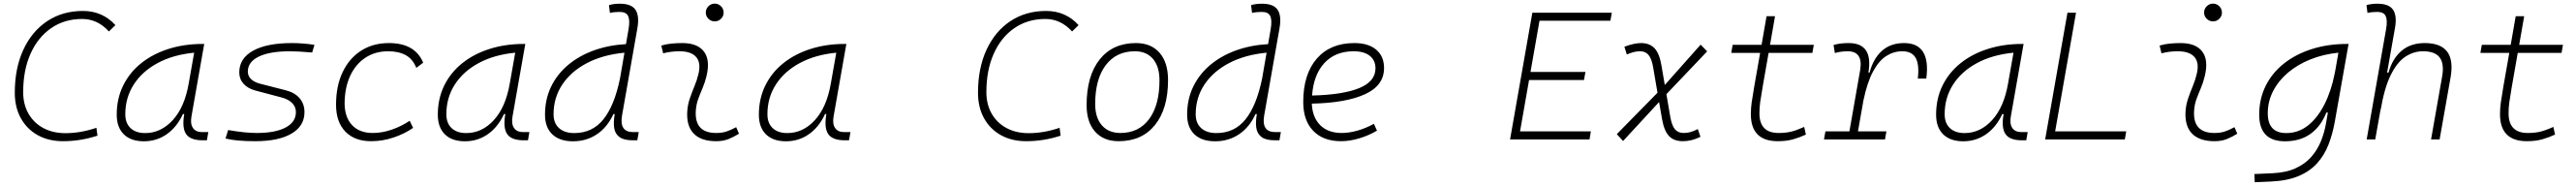

<svg xmlns="http://www.w3.org/2000/svg" viewBox="-20 -763 14102 1018"><path d="M325.2 9.8Q245.6 9.8 186.3 -23.4Q127 -56.6 94 -116.2Q61 -175.8 61 -255.4Q61 -389.6 107.7 -490.5Q154.3 -591.3 238.3 -647.2Q322.3 -703.1 434.1 -703.1Q541 -703.1 611.8 -625.5L576.2 -590.8Q514.2 -659.2 429.7 -659.2Q333 -659.2 260.3 -609.1Q187.5 -559.1 147.2 -469Q106.9 -378.9 106.9 -258.8Q106.9 -191.4 136 -140.9Q165 -90.3 217 -62.3Q269 -34.2 338.4 -34.2Q421.4 -34.2 507.8 -63.5L513.7 -20.5Q420.9 9.8 325.2 9.8Z M767.6 10.3Q696.8 10.3 658 -27.8Q619.1 -65.9 619.1 -135.3Q619.1 -223.1 654.3 -294.7Q689.5 -366.2 752.9 -417Q816.4 -467.8 902.3 -495.1Q988.3 -522.5 1089.4 -522.5H1098.1L1028.3 -126Q1021 -85.4 1036.4 -62.7Q1051.8 -40 1086.4 -40H1120.6L1112.8 4.9H1089.8Q1022 4.9 998.8 -29.5Q975.6 -64 988.8 -138.7H981.4Q948.2 -66.9 892.8 -28.3Q837.4 10.3 767.6 10.3ZM774.9 -34.7Q860.8 -34.7 925.8 -105.5Q990.7 -176.3 1013.2 -306.2L1043 -474.6Q927.7 -463.4 843.3 -418Q758.8 -372.6 712.4 -300.5Q666 -228.5 666 -137.7Q666 -88.9 694.8 -61.8Q723.6 -34.7 774.9 -34.7Z M1377.4 9.8Q1272 9.8 1214.8 -4.9L1229 -51.3Q1321.3 -35.2 1385.3 -35.2Q1487.8 -35.2 1543.9 -65.2Q1600.1 -95.2 1600.1 -149.4Q1600.1 -178.2 1579.6 -199Q1559.1 -219.7 1522 -229.5L1377.9 -267.6Q1336.4 -278.8 1313.2 -304.7Q1290 -330.6 1290 -366.7Q1290 -443.4 1365.5 -485.4Q1440.9 -527.3 1578.6 -527.3Q1606 -527.3 1638.2 -524.9Q1670.4 -522.5 1701.7 -517.6L1689 -475.6Q1610.8 -482.4 1567.9 -482.4Q1457.5 -482.4 1397.2 -453.4Q1336.9 -424.3 1336.9 -371.1Q1336.9 -347.2 1354.2 -330.3Q1371.6 -313.5 1402.8 -305.2L1543.9 -269Q1593.3 -256.8 1620.1 -225.6Q1647 -194.3 1647 -149.4Q1647 -73.7 1576.4 -32Q1505.9 9.8 1377.4 9.8Z M2021 -35.2Q2072.3 -35.2 2125.2 -53.5Q2178.2 -71.8 2223.1 -102.1L2241.7 -63Q2194.3 -30.3 2134.5 -10.3Q2074.7 9.8 2011.7 9.8Q1921.4 9.8 1870.6 -43Q1819.8 -95.7 1819.8 -189.9Q1819.8 -292 1855.7 -367.7Q1891.6 -443.4 1956.8 -485.4Q2022 -527.3 2109.4 -527.3Q2252.4 -527.3 2296.9 -419.9L2259.3 -391.6Q2239.7 -440.4 2200.9 -461.4Q2162.1 -482.4 2105.5 -482.4Q2033.7 -482.4 1980 -446.8Q1926.3 -411.1 1896.7 -346.7Q1867.2 -282.2 1866.7 -195.8Q1867.7 -120.1 1908.2 -77.6Q1948.7 -35.2 2021 -35.2Z M2525.4 10.3Q2454.6 10.3 2415.8 -27.8Q2377 -65.9 2377 -135.3Q2377 -223.1 2412.1 -294.7Q2447.3 -366.2 2510.7 -417Q2574.2 -467.8 2660.2 -495.1Q2746.1 -522.5 2847.2 -522.5H2856L2786.1 -126Q2778.8 -85.4 2794.2 -62.7Q2809.6 -40 2844.2 -40H2878.4L2870.6 4.9H2847.7Q2779.8 4.9 2756.6 -29.5Q2733.4 -64 2746.6 -138.7H2739.3Q2706.1 -66.9 2650.6 -28.3Q2595.2 10.3 2525.4 10.3ZM2532.7 -34.7Q2618.7 -34.7 2683.6 -105.5Q2748.5 -176.3 2771 -306.2L2800.8 -474.6Q2685.5 -463.4 2601.1 -418Q2516.6 -372.6 2470.2 -300.5Q2423.8 -228.5 2423.8 -137.7Q2423.8 -88.9 2452.6 -61.8Q2481.4 -34.7 2532.7 -34.7Z M3117.2 10.3Q3043.9 10.3 3003.9 -27.8Q2963.9 -65.9 2963.9 -135.3Q2963.9 -219.2 2996.8 -287.8Q3029.8 -356.4 3089.8 -407Q3149.9 -457.5 3230.7 -486.8Q3311.5 -516.1 3407.2 -521.5L3421.4 -604Q3429.7 -651.9 3419.2 -674.8Q3408.7 -697.8 3372.6 -697.8Q3359.4 -697.8 3345.9 -696.5Q3332.5 -695.3 3319.3 -692.4L3314 -734.9Q3328.6 -739.3 3343.5 -741Q3358.4 -742.7 3373.5 -742.7Q3437 -742.7 3459.2 -709.5Q3481.4 -676.3 3469.7 -608.9L3385.7 -131.3Q3369.6 -40 3446.8 -40H3477.1L3469.2 4.9H3444.3Q3395 4.9 3371.1 -13.2Q3347.2 -31.2 3342.5 -63.5Q3337.9 -95.7 3345.7 -138.7H3338.4Q3305.7 -66.9 3248.3 -28.3Q3190.9 10.3 3117.2 10.3ZM3375 -335.9V-336.4L3398.9 -474.6Q3281.2 -463.4 3194.1 -418Q3106.9 -372.6 3058.8 -300.5Q3010.7 -228.5 3010.7 -137.7Q3010.7 -88.9 3040.8 -61.8Q3070.8 -34.7 3124.5 -34.7Q3223.6 -34.7 3284.2 -110.6Q3344.7 -186.5 3375 -335.9Z M4010.7 -66.9 4025.9 -31.2Q3999 -14.2 3969.5 -2.2Q3939.9 9.8 3901.4 9.8Q3818.8 9.8 3778.3 -31.7Q3737.8 -73.2 3742.7 -153.3Q3745.1 -189.9 3756.8 -224.4Q3768.6 -258.8 3782.2 -291.5Q3795.9 -324.2 3803.2 -355Q3819.3 -417.5 3792.2 -450Q3765.1 -482.4 3700.2 -482.4Q3653.8 -482.4 3610.8 -471.2L3600.6 -513.7Q3629.4 -522 3658.2 -524.7Q3687 -527.3 3715.8 -527.3Q3798.8 -527.3 3834.2 -480.7Q3869.6 -434.1 3847.7 -345.2Q3839.4 -310.5 3826.4 -280.5Q3813.5 -250.5 3802.7 -221.2Q3792 -191.9 3789.6 -157.7Q3781.2 -35.2 3900.9 -35.2Q3931.6 -35.2 3955.1 -42.5Q3978.5 -49.8 4010.7 -66.9ZM3893.1 -646Q3873 -646 3858.6 -660.2Q3844.2 -674.3 3844.2 -694.3Q3844.2 -714.4 3858.6 -728.8Q3873 -743.2 3893.1 -743.2Q3913.1 -743.2 3927.5 -728.8Q3941.9 -714.4 3941.9 -694.3Q3941.9 -674.3 3927.5 -660.2Q3913.1 -646 3893.1 -646Z M4283.2 10.3Q4212.4 10.3 4173.6 -27.8Q4134.8 -65.9 4134.8 -135.3Q4134.8 -223.1 4169.9 -294.7Q4205.1 -366.2 4268.6 -417Q4332 -467.8 4418 -495.1Q4503.9 -522.5 4605 -522.5H4613.8L4543.9 -126Q4536.6 -85.4 4552 -62.7Q4567.4 -40 4602.1 -40H4636.2L4628.4 4.9H4605.5Q4537.6 4.9 4514.4 -29.5Q4491.2 -64 4504.4 -138.7H4497.1Q4463.9 -66.9 4408.4 -28.3Q4353 10.3 4283.2 10.3ZM4290.5 -34.7Q4376.5 -34.7 4441.4 -105.5Q4506.3 -176.3 4528.8 -306.2L4558.6 -474.6Q4443.4 -463.4 4358.9 -418Q4274.4 -372.6 4228 -300.5Q4181.6 -228.5 4181.6 -137.7Q4181.6 -88.9 4210.4 -61.8Q4239.3 -34.7 4290.5 -34.7Z M5598.6 9.8Q5519 9.8 5459.7 -23.4Q5400.4 -56.6 5367.4 -116.2Q5334.5 -175.8 5334.5 -255.4Q5334.5 -389.6 5381.1 -490.5Q5427.7 -591.3 5511.7 -647.2Q5595.7 -703.1 5707.5 -703.1Q5814.5 -703.1 5885.3 -625.5L5849.6 -590.8Q5787.6 -659.2 5703.1 -659.2Q5606.4 -659.2 5533.7 -609.1Q5460.9 -559.1 5420.7 -469Q5380.4 -378.9 5380.4 -258.8Q5380.4 -191.4 5409.4 -140.9Q5438.5 -90.3 5490.5 -62.3Q5542.5 -34.2 5611.8 -34.2Q5694.8 -34.2 5781.2 -63.5L5787.1 -20.5Q5694.3 9.8 5598.6 9.8Z M6104.5 9.8Q6022 9.8 5975.6 -42.5Q5929.2 -94.7 5929.2 -187.5Q5929.2 -347.7 6000.7 -437.5Q6072.3 -527.3 6199.2 -527.3Q6282.2 -527.3 6328.6 -474.1Q6375 -420.9 6375 -325.2Q6375 -167.5 6303.5 -78.9Q6231.9 9.8 6104.5 9.8ZM6114.3 -35.2Q6214.8 -35.2 6271.5 -111.3Q6328.1 -187.5 6328.1 -323.7Q6328.1 -398.4 6292.7 -440.4Q6257.3 -482.4 6193.4 -482.4Q6091.3 -482.4 6033.7 -406Q5976.1 -329.6 5976.1 -193.8Q5976.1 -119.1 6012.7 -77.1Q6049.3 -35.2 6114.3 -35.2Z M6632.8 10.3Q6559.6 10.3 6519.5 -27.8Q6479.5 -65.9 6479.5 -135.3Q6479.5 -219.2 6512.5 -287.8Q6545.4 -356.4 6605.5 -407Q6665.5 -457.5 6746.3 -486.8Q6827.1 -516.1 6922.9 -521.5L6937 -604Q6945.3 -651.9 6934.8 -674.8Q6924.3 -697.8 6888.2 -697.8Q6875 -697.8 6861.6 -696.5Q6848.1 -695.3 6835 -692.4L6829.6 -734.9Q6844.2 -739.3 6859.1 -741Q6874 -742.7 6889.2 -742.7Q6952.6 -742.7 6974.9 -709.5Q6997.1 -676.3 6985.4 -608.9L6901.4 -131.3Q6885.3 -40 6962.4 -40H6992.7L6984.9 4.9H6960Q6910.6 4.9 6886.7 -13.2Q6862.8 -31.2 6858.2 -63.5Q6853.5 -95.7 6861.3 -138.7H6854Q6821.3 -66.9 6763.9 -28.3Q6706.5 10.3 6632.8 10.3ZM6890.6 -335.9V-336.4L6914.6 -474.6Q6796.9 -463.4 6709.7 -418Q6622.6 -372.6 6574.5 -300.5Q6526.4 -228.5 6526.4 -137.7Q6526.4 -88.9 6556.4 -61.8Q6586.4 -34.7 6640.1 -34.7Q6739.3 -34.7 6799.8 -110.6Q6860.4 -186.5 6890.6 -335.9Z M7326.2 -35.2Q7366.7 -35.2 7412.8 -48.3Q7459 -61.5 7502 -85.4L7519 -47.9Q7473.1 -21 7421.4 -5.6Q7369.6 9.8 7321.8 9.8Q7224.6 9.8 7169.9 -46.9Q7115.2 -103.5 7115.2 -204.6Q7115.2 -356.4 7189.2 -441.9Q7263.2 -527.3 7395 -527.3Q7471.7 -527.3 7514.6 -491.2Q7557.6 -455.1 7557.6 -390.6Q7557.6 -294.9 7453.4 -247.3Q7349.1 -199.7 7162.1 -195.8Q7165.5 -120.1 7208.5 -77.6Q7251.5 -35.2 7326.2 -35.2ZM7163.6 -240.2Q7331.5 -244.1 7421.1 -280.5Q7510.7 -316.9 7510.7 -389.2Q7510.7 -432.6 7479.5 -457.5Q7448.2 -482.4 7391.1 -482.4Q7291 -482.4 7231.4 -418.5Q7171.9 -354.5 7163.6 -240.2Z M8247.6 0 8361.8 -649.4 8369.6 -693.4H8804.7L8796.9 -649.4H8408.7L8359.4 -369.1H8660.2L8652.3 -325.2H8351.6L8302.2 -43.9H8689.9L8682.6 0Z M8866.2 8.8 8832 -28.8 9054.7 -255.4 9030.8 -395.5Q9022.9 -441.4 9005.9 -461.9Q8988.8 -482.4 8960.4 -482.4Q8940.9 -482.4 8923.6 -477.8Q8906.2 -473.1 8886.7 -464.8L8873.5 -507.3Q8926.8 -527.3 8964.8 -527.3Q9011.7 -527.3 9038.6 -498.8Q9065.4 -470.2 9076.2 -405.8L9094.7 -297.9L9291 -518.6L9326.7 -481.9L9103.5 -247.6L9125 -122.1Q9133.3 -76.2 9150.1 -55.7Q9167 -35.2 9198.2 -35.2Q9218.3 -35.2 9236.6 -40.5Q9254.9 -45.9 9275.4 -56.6L9290 -14.2Q9241.7 9.8 9193.8 9.8Q9144 9.8 9117.4 -18.8Q9090.8 -47.4 9079.6 -111.8L9063.5 -204.6Z M9713.4 9.8Q9565.9 9.8 9565.9 -138.2Q9565.9 -170.9 9570.3 -201.7Q9574.7 -232.4 9584 -287.1L9616.7 -473.6H9458.5L9466.3 -517.6H9624.5L9651.9 -674.3H9698.2L9670.9 -517.6H9910.6L9902.8 -473.6H9663.1L9630.4 -287.1Q9621.1 -232.9 9616.9 -203.6Q9612.8 -174.3 9612.8 -143.1Q9612.8 -35.2 9717.8 -35.2Q9756.8 -35.2 9786.9 -42.5Q9816.9 -49.8 9857.9 -68.4L9867.2 -26.4Q9834.5 -11.2 9797.9 -0.7Q9761.2 9.8 9713.4 9.8Z M9966.3 0 9974.1 -43.9H10105.5L10164.1 -377.9Q10182.1 -482.4 10095.7 -482.4Q10059.6 -482.4 10025.9 -472.7L10018.6 -516.6Q10039.1 -522.9 10059.8 -525.1Q10080.6 -527.3 10101.6 -527.3Q10236.8 -527.3 10209.5 -365.7H10215.8Q10236.3 -442.9 10283.9 -485.1Q10331.5 -527.3 10404.3 -527.3Q10552.2 -527.3 10526.4 -333H10480Q10488.8 -408.7 10468.5 -445.6Q10448.2 -482.4 10394.5 -482.4Q10348.6 -482.4 10308.1 -457Q10267.6 -431.6 10235.6 -373Q10203.6 -314.5 10182.6 -215.3L10152.3 -43.9H10308.1L10300.3 0Z M10728.5 10.3Q10657.7 10.3 10618.9 -27.8Q10580.1 -65.9 10580.1 -135.3Q10580.1 -223.1 10615.2 -294.7Q10650.4 -366.2 10713.9 -417Q10777.3 -467.8 10863.3 -495.1Q10949.2 -522.5 11050.3 -522.5H11059.1L10989.3 -126Q10981.9 -85.4 10997.3 -62.7Q11012.7 -40 11047.4 -40H11081.5L11073.7 4.9H11050.8Q10982.9 4.9 10959.7 -29.5Q10936.5 -64 10949.7 -138.7H10942.4Q10909.2 -66.9 10853.8 -28.3Q10798.3 10.3 10728.5 10.3ZM10735.8 -34.7Q10821.8 -34.7 10886.7 -105.5Q10951.7 -176.3 10974.1 -306.2L11003.9 -474.6Q10888.7 -463.4 10804.2 -418Q10719.7 -372.6 10673.3 -300.5Q10627 -228.5 10627 -137.7Q10627 -88.9 10655.8 -61.8Q10684.6 -34.7 10735.8 -34.7Z M11177.2 0 11299.3 -693.4H11346.2L11231.9 -43.9H11621.1L11613.3 0Z M12213.9 -66.9 12229 -31.2Q12202.1 -14.2 12172.6 -2.2Q12143.1 9.8 12104.5 9.8Q12022 9.8 11981.4 -31.7Q11940.9 -73.2 11945.8 -153.3Q11948.2 -189.9 11960 -224.4Q11971.7 -258.8 11985.4 -291.5Q11999 -324.2 12006.3 -355Q12022.5 -417.5 11995.4 -450Q11968.3 -482.4 11903.3 -482.4Q11856.9 -482.4 11814 -471.2L11803.7 -513.7Q11832.5 -522 11861.3 -524.7Q11890.1 -527.3 11918.9 -527.3Q12002 -527.3 12037.4 -480.7Q12072.8 -434.1 12050.8 -345.2Q12042.5 -310.5 12029.5 -280.5Q12016.6 -250.5 12005.9 -221.2Q11995.1 -191.9 11992.7 -157.7Q11984.4 -35.2 12104 -35.2Q12134.8 -35.2 12158.2 -42.5Q12181.6 -49.8 12213.9 -66.9ZM12096.2 -646Q12076.2 -646 12061.8 -660.2Q12047.4 -674.3 12047.4 -694.3Q12047.4 -714.4 12061.8 -728.8Q12076.2 -743.2 12096.2 -743.2Q12116.2 -743.2 12130.6 -728.8Q12145 -714.4 12145 -694.3Q12145 -674.3 12130.6 -660.2Q12116.2 -646 12096.2 -646Z M12324.7 234.4 12322.8 189.5 12422.4 185.1Q12496.6 181.6 12548.3 158Q12600.1 134.3 12633.5 96.4Q12667 58.6 12686 12.2Q12705.1 -34.2 12713.9 -82.5L12725.1 -147H12716.8Q12687 -71.3 12630.1 -30.5Q12573.2 10.3 12490.2 10.3Q12349.1 10.3 12349.1 -135.3Q12349.1 -223.1 12385.3 -294.7Q12421.4 -366.2 12486.6 -417Q12551.8 -467.8 12639.2 -495.1Q12726.6 -522.5 12829.1 -522.5H12838.4L12763.2 -98.1Q12751 -29.3 12728.3 28.8Q12705.6 86.9 12665.8 130.9Q12626 174.8 12564.2 200.7Q12502.4 226.6 12412.6 230.5ZM12782.7 -474.6Q12700.2 -466.3 12629.6 -438Q12559.1 -409.7 12506.8 -365.5Q12454.6 -321.3 12425.3 -264.6Q12396 -208 12396 -142.6Q12396 -34.7 12497.6 -34.7Q12564 -34.7 12616.7 -76.7Q12669.4 -118.7 12706.5 -192.1Q12743.7 -265.6 12762.2 -359.9L12766.1 -379.4Z M13290 0 13350.6 -344.2Q13362.8 -413.1 13337.6 -447.8Q13312.5 -482.4 13245.6 -482.4Q13193.4 -482.4 13147.9 -451.7Q13102.5 -420.9 13067.9 -349.6Q13033.2 -278.3 13013.2 -156.2L13015.6 -175.3L12984.4 0H12937.5L13043.9 -604Q13052.2 -651.9 13041.7 -674.8Q13031.2 -697.8 12995.1 -697.8Q12981.9 -697.8 12968.5 -696.5Q12955.1 -695.3 12941.9 -692.4L12936.5 -734.9Q12951.2 -739.3 12966.1 -741Q12981 -742.7 12996.1 -742.7Q13059.6 -742.7 13082 -709.5Q13104.5 -676.3 13092.3 -608.9L13049.3 -365.7H13057.1Q13078.6 -442.9 13128.7 -485.1Q13178.7 -527.3 13255.4 -527.3Q13429.7 -527.3 13397 -340.3L13336.9 0Z M13814.9 9.8Q13667.5 9.8 13667.5 -138.2Q13667.5 -170.9 13671.9 -201.7Q13676.3 -232.4 13685.5 -287.1L13718.3 -473.6H13560.1L13567.9 -517.6H13726.1L13753.4 -674.3H13799.8L13772.5 -517.6H14012.2L14004.4 -473.6H13764.6L13731.9 -287.1Q13722.7 -232.9 13718.5 -203.6Q13714.4 -174.3 13714.4 -143.1Q13714.4 -35.2 13819.3 -35.2Q13858.4 -35.2 13888.4 -42.5Q13918.5 -49.8 13959.5 -68.4L13968.8 -26.4Q13936 -11.2 13899.4 -0.7Q13862.8 9.8 13814.9 9.8Z"/></svg>

Font: Cascadia Code ExtraLight
Style: Italic
Weight: 200
Italic angle: -10°
Monospace: yes
Designer: Aaron Bell
Foundry: Saja Typeworks
Version: Version 2404.023; ttfautohint (v1.8.4)